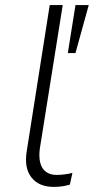

<svg xmlns="http://www.w3.org/2000/svg" viewBox="-20 -725 368 753"><path d="M191 8Q132 8 103 -29.5Q74 -67 85 -133L175 -705H226L136 -141Q132 -109 138 -86Q144 -63 160.5 -51Q177 -39 202 -39Q217 -39 233 -41Q249 -43 264 -47L254 -1Q241 3 225.5 5.5Q210 8 191 8ZM246 -517 276 -705H328L276 -517Z"/></svg>

Font: Nunito Sans 7pt ExtraLight
Style: Italic
Weight: 250
Italic angle: -9°
Designer: Vernon Adams
Foundry: Vernon Adams
Version: Version 3.101;gftools[0.9.27]